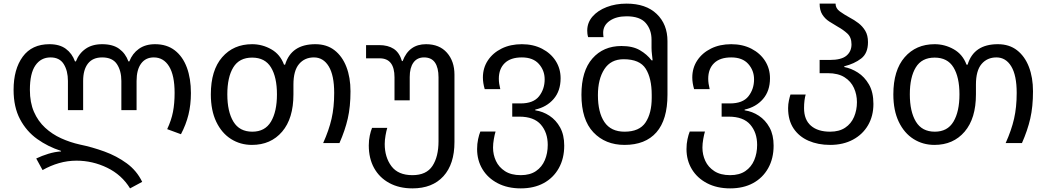

<svg xmlns="http://www.w3.org/2000/svg" viewBox="-20 -790 5778 1060"><path d="M698 250Q652 175 571.5 136Q491 97 402 97Q353 97 306 110.5Q259 124 215 149L180 85Q211 70 247 59Q283 48 317 46V43Q245 20 185.5 -22.5Q126 -65 90.5 -132Q55 -199 55 -294Q55 -408 105.5 -477Q156 -546 253 -546Q309 -546 343.5 -520.5Q378 -495 394 -451H399Q416 -495 452.5 -520.5Q489 -546 544 -546Q603 -546 638 -520.5Q673 -495 689 -451H694Q711 -495 747 -520.5Q783 -546 836 -546Q901 -546 945 -512Q989 -478 1011.5 -417.5Q1034 -357 1034 -276Q1034 -212 1020.5 -157Q1007 -102 979 -49L903 -77Q926 -126 935 -172.5Q944 -219 944 -277Q944 -374 913.5 -423.5Q883 -473 829 -473Q784 -473 759 -439Q734 -405 734 -343V-182H650V-343Q650 -399 625.5 -436Q601 -473 544 -473Q492 -473 465.5 -439Q439 -405 439 -343V-182H355V-343Q355 -399 332 -436Q309 -473 259 -473Q206 -473 175.5 -429Q145 -385 145 -294Q145 -224 167.5 -172.5Q190 -121 229 -85Q268 -49 317.5 -26.5Q367 -4 421 8Q489 22 556.5 46.5Q624 71 679.5 111.5Q735 152 765 214Z M1371 10Q1307 10 1255.5 -22.5Q1204 -55 1174 -117.5Q1144 -180 1144 -269Q1144 -402 1206.5 -474Q1269 -546 1372 -546Q1428 -546 1477.5 -518Q1527 -490 1548 -433H1554Q1588 -546 1721 -546Q1784 -546 1827 -512.5Q1870 -479 1892.5 -420.5Q1915 -362 1915 -286Q1915 -201 1900 -135.5Q1885 -70 1854 0H1764Q1796 -71 1810.5 -134.5Q1825 -198 1825 -277Q1825 -374 1795 -423.5Q1765 -473 1713 -473Q1662 -473 1631 -436.5Q1600 -400 1600 -323V-269Q1600 -136 1537.5 -63Q1475 10 1371 10ZM1373 -63Q1443 -63 1476 -118.5Q1509 -174 1509 -269Q1509 -364 1476 -418Q1443 -472 1372 -472Q1301 -472 1268 -418Q1235 -364 1235 -269Q1235 -174 1268.5 -118.5Q1302 -63 1373 -63Z M2257 250Q2184 250 2129.5 220.5Q2075 191 2045.5 138Q2016 85 2016 13Q2016 -16 2021.5 -41.5Q2027 -67 2034 -84H2118Q2113 -68 2108.5 -42.5Q2104 -17 2104 5Q2104 78 2141 127.5Q2178 177 2257 177Q2334 177 2367.5 126Q2401 75 2401 -10V-363Q2401 -416 2381.5 -444.5Q2362 -473 2321 -473Q2283 -473 2262.5 -444.5Q2242 -416 2242 -365V-236H2158V-363Q2158 -468 2076 -468H2001V-541H2073Q2122 -541 2153.5 -520.5Q2185 -500 2199 -453H2203Q2238 -546 2332 -546Q2406 -546 2447.5 -499Q2489 -452 2489 -378V-6Q2489 116 2428 183Q2367 250 2257 250Z M2855 250Q2782 250 2727.5 221.5Q2673 193 2643.5 144Q2614 95 2614 33Q2614 4 2619.5 -21.5Q2625 -47 2632 -64H2716Q2711 -48 2706.5 -22.5Q2702 3 2702 25Q2702 64 2718 98.5Q2734 133 2768 155Q2802 177 2855 177Q2906 177 2939 154.5Q2972 132 2988 94Q3004 56 3004 10Q3004 -58 2966 -102Q2928 -146 2847 -146H2808V-219H2854Q2925 -219 2956 -258.5Q2987 -298 2987 -352Q2987 -401 2955 -437Q2923 -473 2861 -473Q2799 -473 2766.5 -441.5Q2734 -410 2734 -355Q2734 -342 2736 -328Q2738 -314 2742 -298H2656Q2651 -315 2648.5 -331Q2646 -347 2646 -362Q2646 -415 2673.5 -456.5Q2701 -498 2749.5 -522Q2798 -546 2861 -546Q2924 -546 2972.5 -521Q3021 -496 3048 -453.5Q3075 -411 3075 -358Q3075 -288 3036.5 -243.5Q2998 -199 2935 -185V-181Q2977 -175 3013.5 -151Q3050 -127 3072.5 -86Q3095 -45 3095 14Q3095 85 3065 138.5Q3035 192 2981.5 221Q2928 250 2855 250Z M3428 10Q3322 10 3256 -59.5Q3190 -129 3190 -267Q3190 -398 3250.5 -467Q3311 -536 3411 -536Q3473 -536 3512.5 -513Q3552 -490 3577 -457H3583Q3582 -468 3579.5 -488.5Q3577 -509 3577 -525V-571Q3577 -626 3545 -663Q3513 -700 3439 -700Q3382 -700 3346 -675Q3310 -650 3310 -609Q3310 -603 3310.5 -597Q3311 -591 3312 -585H3227Q3224 -595 3223 -604Q3222 -613 3222 -621Q3222 -665 3251 -698.5Q3280 -732 3329.5 -751Q3379 -770 3439 -770Q3546 -770 3605.5 -713Q3665 -656 3665 -563V-267Q3665 -129 3604 -59.5Q3543 10 3428 10ZM3428 -63Q3510 -63 3544 -114Q3578 -165 3578 -250V-266Q3578 -358 3545 -410.5Q3512 -463 3423 -463Q3352 -463 3316.5 -408Q3281 -353 3281 -265Q3281 -169 3317 -116Q3353 -63 3428 -63Z M4011 250Q3938 250 3883.5 221.5Q3829 193 3799.5 144Q3770 95 3770 33Q3770 4 3775.5 -21.5Q3781 -47 3788 -64H3872Q3867 -48 3862.5 -22.5Q3858 3 3858 25Q3858 64 3874 98.5Q3890 133 3924 155Q3958 177 4011 177Q4062 177 4095 154.5Q4128 132 4144 94Q4160 56 4160 10Q4160 -58 4122 -102Q4084 -146 4003 -146H3964V-219H4010Q4081 -219 4112 -258.5Q4143 -298 4143 -352Q4143 -401 4111 -437Q4079 -473 4017 -473Q3955 -473 3922.5 -441.5Q3890 -410 3890 -355Q3890 -342 3892 -328Q3894 -314 3898 -298H3812Q3807 -315 3804.5 -331Q3802 -347 3802 -362Q3802 -415 3829.5 -456.5Q3857 -498 3905.5 -522Q3954 -546 4017 -546Q4080 -546 4128.5 -521Q4177 -496 4204 -453.5Q4231 -411 4231 -358Q4231 -288 4192.5 -243.5Q4154 -199 4091 -185V-181Q4133 -175 4169.5 -151Q4206 -127 4228.5 -86Q4251 -45 4251 14Q4251 85 4221 138.5Q4191 192 4137.5 221Q4084 250 4011 250Z M4563 10Q4496 10 4443.5 -13Q4391 -36 4361 -81Q4331 -126 4331 -193Q4331 -215 4335.5 -235.5Q4340 -256 4344 -268H4428Q4424 -255 4421.5 -235.5Q4419 -216 4419 -193Q4419 -129 4457 -96Q4495 -63 4563 -63Q4613 -63 4646 -85Q4679 -107 4695 -144.5Q4711 -182 4711 -226Q4711 -268 4694.5 -304.5Q4678 -341 4642.5 -363.5Q4607 -386 4550 -386H4505V-459H4561Q4625 -459 4653 -482.5Q4681 -506 4681 -545Q4681 -584 4658 -605Q4635 -626 4606 -642Q4582 -656 4558.5 -671Q4535 -686 4520 -709.5Q4505 -733 4505 -770H4593Q4593 -744 4616.5 -727Q4640 -710 4671 -693Q4696 -680 4719 -662.5Q4742 -645 4757 -620Q4772 -595 4772 -557Q4772 -496 4734.5 -467Q4697 -438 4641 -424V-420Q4679 -413 4716 -389.5Q4753 -366 4777.5 -323.5Q4802 -281 4802 -216Q4802 -150 4772.5 -99Q4743 -48 4689 -19Q4635 10 4563 10Z M5139 10Q5075 10 5023.5 -22.5Q4972 -55 4942 -117.5Q4912 -180 4912 -269Q4912 -402 4974.5 -474Q5037 -546 5140 -546Q5196 -546 5245.5 -518Q5295 -490 5316 -433H5322Q5356 -546 5489 -546Q5552 -546 5595 -512.5Q5638 -479 5660.5 -420.5Q5683 -362 5683 -286Q5683 -201 5668 -135.5Q5653 -70 5622 0H5532Q5564 -71 5578.5 -134.5Q5593 -198 5593 -277Q5593 -374 5563 -423.5Q5533 -473 5481 -473Q5430 -473 5399 -436.5Q5368 -400 5368 -323V-269Q5368 -136 5305.5 -63Q5243 10 5139 10ZM5141 -63Q5211 -63 5244 -118.5Q5277 -174 5277 -269Q5277 -364 5244 -418Q5211 -472 5140 -472Q5069 -472 5036 -418Q5003 -364 5003 -269Q5003 -174 5036.5 -118.5Q5070 -63 5141 -63Z"/></svg>

Font: Noto Sans Living
Style: Regular
Weight: 400
Designer: Monotype Design Team
Foundry: Monotype Imaging Inc.
Version: Version 2.013; ttfautohint (v1.8.4.7-5d5b)